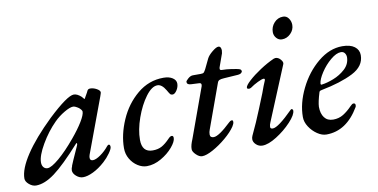

<svg xmlns="http://www.w3.org/2000/svg" viewBox="-77 -802 1956 994"><g transform="rotate(-10 901.0 -305.0)"><path d="M-12 -32Q-12 -82 36.5 -155.5Q85 -229 177 -318Q281 -416 315 -416Q333 -416 354 -397L365 -384Q369 -384 371 -391Q389 -422 388 -422Q392 -432 404 -432Q421 -432 438 -422.5Q455 -413 455 -403Q455 -400 449 -383L342 -95Q339 -86 339 -79Q339 -64 354 -64Q370 -64 395 -81.5Q420 -99 440 -124Q445 -129 448 -129Q456 -129 456 -116Q456 -106 440.5 -84Q425 -62 405 -44Q374 -16 343 -1Q312 14 289 14Q270 14 253.5 -0.5Q237 -15 237 -31Q237 -41 243 -54Q239 -47 254.5 -83Q270 -119 285 -151Q289 -159 288 -164Q287 -169 282 -163Q195 -66 141 -26Q87 14 42 14Q23 14 5.5 -1Q-12 -16 -12 -32ZM268 -193Q303 -235 324 -269.5Q345 -304 345 -321Q345 -329 330 -342Q311 -355 301 -355Q284 -355 253.5 -337Q223 -319 199 -295Q155 -251 121 -192.5Q87 -134 87 -99Q87 -83 95 -73.5Q103 -64 116 -64Q136 -64 177.5 -99Q219 -134 268 -193Z M523 -97Q523 -168 556 -244Q589 -320 649.5 -370.5Q710 -421 787 -421Q817 -421 835 -409Q853 -397 853 -379Q853 -361 842 -344Q831 -327 819 -327Q811 -327 806.5 -332.5Q802 -338 793 -354Q773 -388 750 -388Q720 -388 688 -345Q656 -302 634 -240Q612 -178 612 -125Q612 -60 668 -60Q696 -60 716 -71Q736 -82 758 -105Q769 -117 777 -117Q786 -117 786 -105Q786 -86 761.5 -57Q737 -28 699.5 -6.5Q662 15 624 15Q600 15 576.5 0Q553 -15 538 -40.5Q523 -66 523 -97Z M867 -31Q867 -43 870.5 -55.5Q874 -68 880 -82L975 -344Q976 -347 976 -351Q976 -361 964 -361L922 -363Q901 -364 901 -379Q901 -384 914 -395.5Q927 -407 940 -407H981Q993 -407 997 -410.5Q1001 -414 1008 -427L1033 -479Q1041 -495 1062.5 -512.5Q1084 -530 1095 -530Q1103 -530 1106.5 -523.5Q1110 -517 1110 -508Q1110 -503 1108 -493L1083 -423Q1082 -420 1082 -416Q1082 -411 1085.5 -409.5Q1089 -408 1096 -408Q1116 -408 1139 -404.5Q1162 -401 1167 -400Q1184 -397 1188.5 -393.5Q1193 -390 1193 -383Q1193 -380 1187.5 -375Q1182 -370 1171 -369Q1119 -365 1096 -364Q1079 -363 1071.5 -359.5Q1064 -356 1061 -347L977 -115Q972 -103 972 -90Q972 -73 991 -73Q1018 -73 1083 -135Q1090 -142 1096.5 -142.5Q1103 -143 1103 -138Q1104 -137 1104 -133Q1104 -124 1095 -110Q1077 -83 1042.5 -54Q1008 -25 972.5 -5.5Q937 14 915 14Q900 14 883.5 -2Q867 -18 867 -31Z M1185 -27Q1185 -36 1189 -45Q1220 -110 1246.5 -176Q1273 -242 1278 -254Q1291 -291 1302 -316L1303 -320Q1303 -326 1297 -326Q1288 -326 1265.5 -315Q1243 -304 1225 -291Q1219 -288 1215 -288Q1204 -288 1204 -295Q1204 -306 1229.5 -329.5Q1255 -353 1293 -378Q1331 -403 1367 -419Q1373 -421 1376 -421Q1391 -421 1403 -407Q1415 -393 1411 -383L1293 -98Q1287 -85 1287 -74Q1287 -64 1300 -64Q1328 -64 1407 -143Q1410 -146 1411 -146Q1415 -146 1417.5 -143.5Q1420 -141 1420 -137Q1420 -115 1386 -78.5Q1352 -42 1307.5 -14Q1263 14 1232 14Q1213 14 1199 1Q1185 -12 1185 -27ZM1386 -555Q1386 -583 1405 -604Q1424 -625 1452 -625Q1470 -625 1481 -609.5Q1492 -594 1492 -575Q1492 -549 1472.5 -529.5Q1453 -510 1427 -510Q1410 -510 1398 -523.5Q1386 -537 1386 -555Z M1463 -95Q1463 -167 1500.5 -243.5Q1538 -320 1599 -370.5Q1660 -421 1727 -421Q1769 -421 1791.5 -404Q1814 -387 1814 -359Q1814 -301 1750 -268.5Q1686 -236 1583 -216Q1577 -215 1574.5 -213.5Q1572 -212 1570 -207Q1555 -158 1554 -133Q1554 -97 1570 -76Q1586 -55 1616 -55Q1646 -55 1669.5 -69.5Q1693 -84 1716 -108Q1726 -119 1733 -119Q1743 -119 1743 -109Q1743 -102 1741 -99Q1674 15 1568 15Q1545 15 1520.5 -1.5Q1496 -18 1479.5 -43.5Q1463 -69 1463 -95ZM1742 -360Q1742 -373 1735 -382.5Q1728 -392 1715 -392Q1691 -392 1660.5 -366.5Q1630 -341 1607.5 -306.5Q1585 -272 1583 -250Q1583 -242 1590 -244Q1616 -247 1651 -260.5Q1686 -274 1713.5 -299Q1741 -324 1742 -360Z"/></g></svg>

Font: EB Garamond Medium
Style: Italic
Weight: 500
Italic angle: -17.2°
Designer: Georg Duffner and Octavio Pardo
Foundry: Georg Duffner
Version: Version 1.000